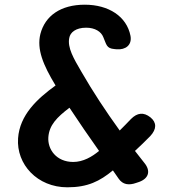

<svg xmlns="http://www.w3.org/2000/svg" viewBox="-20 -750 726 818"><path d="M561 29 573 25C614 10 623 -22 595 -56C582 -73 568 -90 555 -107C577 -127 598 -148 620 -170C648 -200 648 -228 621 -250C592 -273 565 -270 538 -243C523 -227 506 -210 490 -194C430 -277 376 -359 327 -444C293 -502 267 -547 275 -588C279 -612 303 -632 347 -632C385 -632 411 -615 420 -592C434 -560 433 -544 467 -541L477 -540C515 -537 543 -558 536 -597C520 -680 443 -730 341 -730C239 -730 172 -683 152 -605C136 -540 164 -473 216 -387C216 -387 216 -386 217 -386C138 -329 64 -260 57 -161C49 -50 139 48 267 48C354 48 405 22 461 -24L486 12C503 36 528 41 561 29ZM186 -166C190 -217 222 -250 276 -291C316 -230 359 -168 402 -107C372 -82 334 -60 292 -60C220 -60 182 -114 186 -166Z"/></svg>

Font: 寒蝉团圆体 Round
Style: Regular
Weight: 500
Designer: 寒蝉字型
Version: Version 2.700;Glyphs 3.1.1 (3135)